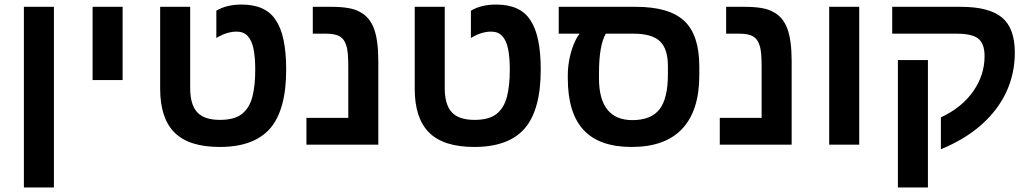

<svg xmlns="http://www.w3.org/2000/svg" viewBox="-20 -636 4536 844"><path d="M85 188V-606H217V188Z M387 -284V-606H519V-284Z M946 10Q811 10 747.5 -53Q684 -116 684 -246V-606H816V-249Q816 -176 847 -142.5Q878 -109 947 -109Q1011 -109 1044 -135.5Q1077 -162 1089.5 -211Q1102 -260 1102 -329Q1102 -386 1094 -423Q1086 -460 1068 -478.5Q1050 -497 1020 -497Q977 -497 931 -469V-589Q976 -616 1042 -616Q1148 -616 1192 -548Q1238 -481 1238 -330Q1238 -154 1168 -72Q1097 10 946 10Z M1643 0H1327V-118H1511V-342Q1511 -375 1509 -398.5Q1507 -422 1502 -436Q1494 -464 1473.5 -476Q1453 -488 1413 -488H1355V-606H1438Q1480 -606 1511.5 -600.5Q1543 -595 1563 -583Q1605 -561 1624 -510Q1643 -459 1643 -367Z M2065 10Q1930 10 1866.5 -53Q1803 -116 1803 -246V-606H1935V-249Q1935 -176 1966 -142.5Q1997 -109 2066 -109Q2130 -109 2163 -135.5Q2196 -162 2208.5 -211Q2221 -260 2221 -329Q2221 -386 2213 -423Q2205 -460 2187 -478.5Q2169 -497 2139 -497Q2096 -497 2050 -469V-589Q2095 -616 2161 -616Q2267 -616 2311 -548Q2357 -481 2357 -330Q2357 -154 2287 -72Q2216 10 2065 10Z M2476 -306Q2476 -339 2482.5 -373.5Q2489 -408 2501 -438.5Q2513 -469 2528 -488H2436V-606H2775Q2922 -606 2988 -544Q3054 -482 3054 -344V-305Q3054 -150 2979 -70Q2904 10 2757 10Q2614 10 2545 -65Q2476 -140 2476 -291ZM2643 -488Q2613 -436 2613 -314V-292Q2613 -200 2650 -154Q2687 -108 2760 -108Q2842 -108 2879 -155.5Q2916 -203 2916 -309V-345Q2916 -422 2880.5 -455Q2845 -488 2765 -488Z M3460 0H3144V-118H3328V-342Q3328 -375 3326 -398.5Q3324 -422 3319 -436Q3311 -464 3290.5 -476Q3270 -488 3230 -488H3172V-606H3255Q3297 -606 3328.5 -600.5Q3360 -595 3380 -583Q3422 -561 3441 -510Q3460 -459 3460 -367Z M3625 0V-606H3757V0Z M3902 -606H4204Q4328 -606 4384.5 -559Q4441 -512 4441 -405Q4441 -312 4403.5 -231.5Q4366 -151 4293.5 -87Q4221 -23 4116 20V-120Q4208 -163 4258 -234.5Q4308 -306 4308 -389Q4308 -444 4280.5 -466Q4253 -488 4185 -488H3902ZM3927 -372H4059V188H3927Z"/></svg>

Font: Noto Sans Hebrew Droid
Style: Regular
Weight: 400
Designer: Monotype Design Team
Foundry: Monotype Imaging Inc.
Version: Version 1.100